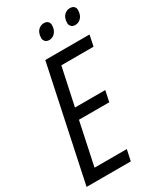

<svg xmlns="http://www.w3.org/2000/svg" viewBox="-242 -971 885 1050"><g transform="rotate(-30 200.5 -446.5)"><path d="M251.5 -880.4Q257.3 -872.1 257.3 -862.8Q257.3 -828.6 236.8 -810.1Q222.7 -797.4 204.1 -797.4Q185.5 -797.4 176.8 -809.6Q170.4 -817.9 170.4 -827.6Q170.4 -863.3 191.4 -880.9Q205.6 -892.6 224.1 -892.6Q242.7 -892.6 251.5 -880.4ZM355 -880.4Q369.1 -892.6 387.9 -892.6Q406.7 -892.6 416 -880.9Q421.9 -873 421.9 -863.3Q421.9 -828.1 400.9 -809.6Q386.7 -797.4 368.2 -797.4Q349.6 -797.4 340.8 -810.1Q334.5 -818.4 334.5 -828.1Q334.5 -862.8 355 -880.4ZM395 -645H191.4L140.6 -407.7H332L317.4 -338.9H126L68.8 -69.3H272.5L257.8 0H-21.5L129.9 -713.9H409.2Z"/></g></svg>

Font: Open Sans Hebrew Condensed
Style: Italic
Weight: 400
Width: 3
Italic angle: -12°
Foundry: Ascender Corporation, Yanek Iontef
Version: Version 2.001;PS 002.001;hotconv 1.0.70;makeotf.lib2.5.58329